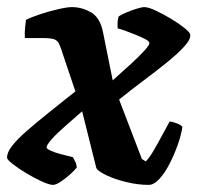

<svg xmlns="http://www.w3.org/2000/svg" viewBox="-37 -520 555 540"><path d="M112 0Q102 0 81 -9.5Q60 -19 37.5 -32.5Q15 -46 -1 -58.5Q-17 -71 -17 -76Q-18 -90 -3.5 -109Q11 -128 38.5 -152Q66 -176 101 -204Q136 -232 175 -263L141 -364Q134 -387 129 -397Q124 -407 114 -410Q104 -413 81 -413H33Q32 -427 33.5 -441.5Q35 -456 36 -464Q49 -471 74.5 -479.5Q100 -488 126 -494Q152 -500 165 -500Q194 -500 219.5 -485Q245 -470 253 -428L280 -294Q308 -319 331.5 -340.5Q355 -362 369.5 -378Q384 -394 383 -399Q383 -404 371.5 -410Q360 -416 344 -422.5Q328 -429 314 -434Q300 -439 294 -440Q293 -453 294 -461Q295 -469 297 -474Q304 -479 318.5 -485Q333 -491 347.5 -495.5Q362 -500 369 -500Q380 -500 400.5 -490.5Q421 -481 443.5 -467.5Q466 -454 481.5 -441.5Q497 -429 498 -423Q500 -410 481.5 -389.5Q463 -369 432 -344Q401 -319 365.5 -292.5Q330 -266 298 -240L362 -73L373 -66Q383 -76 395 -96.5Q407 -117 419 -139.5Q431 -162 440 -178Q448 -178 460.5 -173Q473 -168 476 -163Q473 -142 463.5 -114.5Q454 -87 440.5 -60.5Q427 -34 411.5 -17Q396 0 381 0Q351 0 318 -8Q285 -16 261.5 -27.5Q238 -39 234 -47L194 -207Q169 -185 145.5 -164.5Q122 -144 108 -128Q94 -112 94 -105Q95 -101 106 -96Q117 -91 134 -86.5Q151 -82 168 -78Q172 -70 175 -64.5Q178 -59 179 -49Q172 -40 159 -28.5Q146 -17 133 -8.5Q120 0 112 0Z"/></svg>

Font: Texturina Medium 12pt Black
Style: Italic
Weight: 900
Italic angle: -11°
Version: Version 1.002